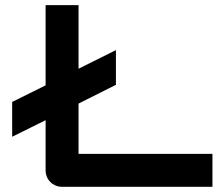

<svg xmlns="http://www.w3.org/2000/svg" viewBox="-20 -720 858 740"><path d="M426.8 -393.1 282.7 -320.8V-127H798.8V0H219.7Q206.1 0 194.3 -4.9Q182.6 -9.8 174.1 -18.3Q165.5 -26.9 160.6 -38.6Q155.8 -50.3 155.8 -64V-256.8L26.9 -192.9V-327.1L155.8 -391.1V-700.2H282.7V-455.1L426.8 -526.9Z"/></svg>

Font: Audiowide
Style: Regular
Weight: 400
Designer: Astigmatic (AOETI)
Foundry: Astigmatic (AOETI)
Version: Version 1.002